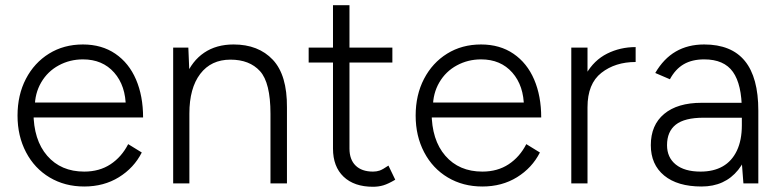

<svg xmlns="http://www.w3.org/2000/svg" viewBox="-20 -701 2981 734"><path d="M47 -259Q47 -338 79 -399.5Q111 -461 167.5 -496Q224 -531 297 -531Q369 -531 421 -495.5Q473 -460 500 -397Q527 -334 527 -252H84L108 -272Q108 -166 160.5 -105.5Q213 -45 302 -45Q360 -45 402.5 -73Q445 -101 470 -150L522 -118Q492 -59 434.5 -23.5Q377 12 302 12Q228 12 170 -22.5Q112 -57 79.5 -119Q47 -181 47 -259ZM87 -309H487L461 -290Q461 -373 416.5 -423.5Q372 -474 297 -474Q247 -474 204.5 -451Q162 -428 137.5 -386Q113 -344 113 -291Z M642 -519H700L704 -423V0H642ZM1014 -266H1077V0H1014ZM861 -473Q787 -473 745.5 -418.5Q704 -364 704 -267H666Q666 -350 690 -409Q714 -468 760.5 -499.5Q807 -531 873 -531Q968 -531 1023 -472.5Q1078 -414 1077 -290V-266H1014Q1014 -385 974 -429Q934 -473 861 -473Z M1253 -133V-681H1316V-133Q1316 -91 1339.5 -68Q1363 -45 1406 -45Q1420 -45 1431.5 -49Q1443 -53 1465 -68L1491 -14Q1464 2 1445.5 7.5Q1427 13 1406 13Q1334 13 1293.5 -25.5Q1253 -64 1253 -133ZM1160 -519H1480V-462H1160Z M1569 -259Q1569 -338 1601 -399.5Q1633 -461 1689.5 -496Q1746 -531 1819 -531Q1891 -531 1943 -495.5Q1995 -460 2022 -397Q2049 -334 2049 -252H1606L1630 -272Q1630 -166 1682.5 -105.5Q1735 -45 1824 -45Q1882 -45 1924.5 -73Q1967 -101 1992 -150L2044 -118Q2014 -59 1956.5 -23.5Q1899 12 1824 12Q1750 12 1692 -22.5Q1634 -57 1601.5 -119Q1569 -181 1569 -259ZM1609 -309H2009L1983 -290Q1983 -373 1938.5 -423.5Q1894 -474 1819 -474Q1769 -474 1726.5 -451Q1684 -428 1659.5 -386Q1635 -344 1635 -291Z M2410 -521V-464Q2332 -464 2279 -422.5Q2226 -381 2226 -291L2190 -284Q2190 -365 2220.5 -418Q2251 -471 2301 -496Q2351 -521 2410 -521ZM2164 -519H2226V0H2164Z M2816 -78V-278Q2816 -378 2782 -426Q2748 -474 2672 -474Q2626 -474 2594 -455.5Q2562 -437 2541 -398L2485 -422Q2517 -477 2563.5 -504Q2610 -531 2672 -531Q2776 -531 2827.5 -468Q2879 -405 2879 -278V0H2822ZM2468 -146Q2468 -223 2519 -265.5Q2570 -308 2662 -308H2817V-251H2670Q2597 -251 2563.5 -224.5Q2530 -198 2530 -146Q2530 -99 2563.5 -72Q2597 -45 2658 -45Q2708 -45 2743 -65Q2778 -85 2797 -125Q2816 -165 2816 -222H2853Q2853 -115 2802 -51.5Q2751 12 2662 12Q2570 12 2519 -30Q2468 -72 2468 -146Z"/></svg>

Font: 寒蝉端黑体 Light
Style: Regular
Weight: 300
Designer: ChillDuanSans {Warren2060}; 
Source Han Sans {Ryoko NISHIZUKA 西塚涼子 (kana, bopomofo & ideographs); Paul D. Hunt (Latin, G
Foundry: ChillType&Adobe
Version: Version 1.300;Glyphs 3.3 (3306)